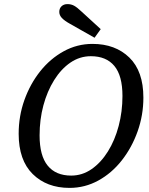

<svg xmlns="http://www.w3.org/2000/svg" viewBox="-20 -900 728 936"><path d="M319 16Q208 16 139.5 -51.5Q71 -119 71 -248Q71 -334 99 -412.5Q127 -491 176 -552.5Q225 -614 290.5 -650Q356 -686 431 -686Q542 -686 610.5 -619.5Q679 -553 679 -424Q679 -339 651 -260Q623 -181 574 -118.5Q525 -56 459.5 -20Q394 16 319 16ZM327 -44Q381 -44 426.5 -75.5Q472 -107 506 -161.5Q540 -216 558.5 -286Q577 -356 577 -432Q577 -531 537.5 -578.5Q498 -626 423 -626Q369 -626 323.5 -595Q278 -564 244 -509.5Q210 -455 191.5 -386Q173 -317 173 -240Q173 -141 212.5 -92.5Q252 -44 327 -44ZM471 -758 441 -716Q411 -733 381 -750Q351 -767 321 -784Q294 -799 281.5 -812.5Q269 -826 269 -842Q269 -859 280 -869.5Q291 -880 309 -880Q327 -880 341.5 -872Q356 -864 377 -844Q400 -822 424 -801Q448 -780 471 -758Z"/></svg>

Font: Source Serif 4 Caption
Style: Italic
Weight: 400
Italic angle: -12°
Designer: Frank Grießhammer
Foundry: Adobe Systems Incorporated
Version: Version 4.004;hotconv 1.0.117;makeotfexe 2.5.65602